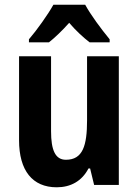

<svg xmlns="http://www.w3.org/2000/svg" viewBox="-20 -786 588 816"><path d="M342 -766H207C185 -726 136 -657 103 -619V-606H188C212 -625 243 -654 274 -689C304 -654 335 -626 361 -606H446V-619C409 -664 366 -722 342 -766ZM485 -547H350V-275C350 -167 332 -107 260 -107C215 -107 197 -148 197 -228V-547H61V-190C61 -61 118 10 221 10C280 10 328 -16 356 -70H363L380 0H485Z"/></svg>

Font: Noto Sans Ethiopic Condensed
Style: Bold
Weight: 700
Width: 3
Designer: Monotype Design Team
Foundry: Monotype Imaging Inc.
Version: Version 2.102